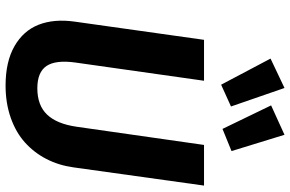

<svg xmlns="http://www.w3.org/2000/svg" viewBox="-195 -824 1035 685"><g transform="rotate(90 322.5 -481.5)"><path d="M293.9 -979 359.9 -788.1 282.2 -752.9 189 -929.2ZM460.9 -979 519 -790 439.9 -757.8 356 -931.2ZM642.1 -691.9 577.1 -226.1Q569.8 -173.3 547.1 -129.4Q524.4 -85.4 488.3 -53Q452.1 -20.5 399.9 -2.2Q347.7 16.1 285.2 16.1Q200.2 16.1 144.8 -15.6Q89.4 -47.4 68.1 -102.1Q46.9 -156.7 57.1 -230L122.1 -691.9H268.1L203.1 -232.9Q193.4 -163.1 215.3 -130.1Q237.3 -97.2 294.9 -97.2Q355.5 -97.2 388.7 -131.8Q421.9 -166.5 432.1 -236.8L497.1 -691.9Z"/></g></svg>

Font: FiraGO SemiBold
Style: Italic
Weight: 600
Italic angle: -8°
Designer: bBox Type GmbH
Foundry: bBox Type GmbH
Version: Version 1.001;PS 001.001;hotconv 1.0.88;makeotf.lib2.5.64775